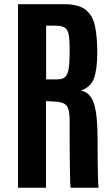

<svg xmlns="http://www.w3.org/2000/svg" viewBox="-20 -879 524 899"><path d="M64.5 0V-859.4H280.8Q348.1 -859.4 381.3 -833Q414.6 -806.6 425 -755.9Q435.5 -705.1 435.5 -631.8Q435.5 -556.2 420.2 -512.9Q404.8 -469.7 357.4 -455.1Q379.9 -451.2 395 -436.8Q410.2 -422.4 419.4 -394.8Q428.7 -367.2 432.9 -324Q437 -280.8 437 -218.3Q437 -213.4 437 -190.9Q437 -168.5 437.3 -137.9Q437.5 -107.4 438 -77.1Q438.5 -46.9 439.5 -25.4Q440.4 -3.9 441.9 0H311Q309.6 -2.4 308.8 -25.1Q308.1 -47.9 307.4 -83Q306.6 -118.2 306.4 -158.7Q306.2 -199.2 306.2 -238.5Q306.2 -277.8 306.2 -308.1Q306.2 -346.7 300.5 -366.5Q294.9 -386.2 280 -394Q265.1 -401.9 237.3 -403.3L195.3 -405.8V0ZM195.8 -507.3H248Q272 -507.3 284.4 -518.1Q296.9 -528.8 301.5 -557.6Q306.2 -586.4 306.2 -640.6V-646Q306.2 -691.4 301.8 -715.8Q297.4 -740.2 283.4 -749.5Q269.5 -758.8 240.2 -758.8H195.8Z"/></svg>

Font: Antonio
Style: Bold
Weight: 700
Designer: Vernon Adams
Foundry: Vernon Adams
Version: Version 1.002